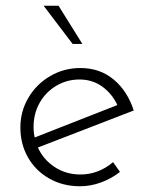

<svg xmlns="http://www.w3.org/2000/svg" viewBox="-20 -641 527 669"><path d="M374 -76 398 -42Q369 -19 332.5 -5.5Q296 8 259 8Q199 8 151.5 -19Q104 -46 77.5 -92.5Q51 -139 51 -197Q51 -253 79 -300.5Q107 -348 155 -376Q203 -404 260 -404Q328 -404 376 -364Q424 -324 446 -256L112 -127Q131 -85 170.5 -59Q210 -33 260 -33Q323 -33 374 -76ZM97 -199Q97 -178 101 -162L389 -275Q370 -315 336 -339.5Q302 -364 257 -364Q213 -364 176 -342Q139 -320 118 -282.5Q97 -245 97 -199ZM184 -621 267 -488H233L132 -621Z"/></svg>

Font: Josefin Sans Light
Style: Regular
Weight: 300
Designer: Santiago Orozco
Foundry: Typemade
Version: Version 2.000